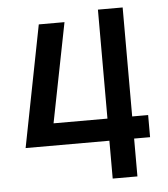

<svg xmlns="http://www.w3.org/2000/svg" viewBox="-51 -739 688 785"><g transform="rotate(-5 293.0 -346.5)"><path d="M36.1 -155.3H379.9V0H481.4V-155.3H546.9V-246.1H481.4V-693.4H379.9V-246.1H158.7L239.3 -654.3H133.8Z"/></g></svg>

Font: CaskaydiaCove Nerd Font
Style: Regular
Weight: 400
Designer: Aaron Bell
Foundry: Saja Typeworks
Version: Version 2111.1;Nerd Fonts 2.3.3